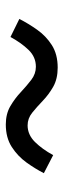

<svg xmlns="http://www.w3.org/2000/svg" viewBox="199 -650 217 655"><g transform="rotate(90 307.5 -322.5)"><path d="M210.8 -410.8Q249.2 -410.8 276.2 -395.4Q303.1 -380 324.1 -359.7Q345.1 -339.5 364.6 -323.8Q384.1 -308.2 407.7 -308.2Q439.5 -308.2 464.4 -333.3Q489.2 -358.5 509.2 -395.4L570.8 -363.6Q555.9 -334.4 534.4 -304.4Q512.8 -274.4 481.3 -254.1Q449.7 -233.8 404.6 -233.8Q368.7 -233.8 342.3 -249.2Q315.9 -264.6 294.4 -284.9Q272.8 -305.1 252.3 -320.8Q231.8 -336.4 207.7 -336.4Q174.4 -336.4 150.3 -311.5Q126.2 -286.7 106.2 -249.7L44.6 -280Q60 -310.3 81.3 -340.5Q102.6 -370.8 133.8 -390.8Q165.1 -410.8 210.8 -410.8Z"/></g></svg>

Font: FiraCode Nerd Font Mono
Style: Regular
Weight: 400
Monospace: yes
Designer: Carrois Corporate, Edenspiekermann AG, Nikita Prokopov
Foundry: Carrois Corporate, Edenspiekermann AG, Nikita Prokopov
Version: Version 6.002;Nerd Fonts 3.4.0